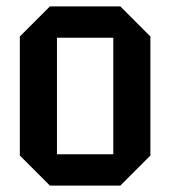

<svg xmlns="http://www.w3.org/2000/svg" viewBox="-20 -580 532 600"><path d="M42 -94V-466L136 -560H356L450 -466V-94L356 0H136ZM158 -98H334V-462H158Z"/></svg>

Font: Tektur SemiCondensed Medium
Style: Regular
Weight: 500
Width: 4
Designer: Adam Jagosz
Foundry: Adam Jagosz
Version: Version 1.005;gftools[0.9.30]